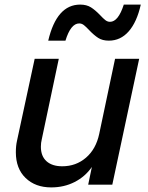

<svg xmlns="http://www.w3.org/2000/svg" viewBox="-20 -804 645 836"><path d="M469 0H364L380 -77Q351 -35 305 -11.5Q259 12 203 12Q134 12 91.5 -29Q49 -70 49 -141Q49 -169 54 -191L131 -548H236L162 -198Q158 -182 158 -165Q158 -124 182.5 -102Q207 -80 251 -80Q311 -80 354.5 -117.5Q398 -155 412 -221L481 -548H586ZM329 -784Q357 -784 376 -772Q395 -760 416 -738Q429 -724 438.5 -716.5Q448 -709 459 -709Q495 -709 519 -784H593Q576 -708 540.5 -667.5Q505 -627 454 -627Q426 -627 407.5 -639Q389 -651 368 -673Q355 -687 345.5 -694.5Q336 -702 325 -702Q288 -702 265 -627H190Q227 -784 329 -784Z"/></svg>

Font: Application Medium
Style: Italic
Weight: 500
Italic angle: -12°
Designer: Wei Huang
Foundry: Wei Huang
Version: Version 0.012